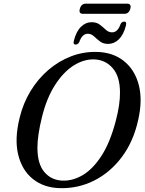

<svg xmlns="http://www.w3.org/2000/svg" viewBox="-20 -988 772 1021"><path d="M494 -712Q580.5 -710 638.5 -663.8Q696.5 -617.5 717.8 -537Q739 -456.5 715 -351Q690 -236 628.5 -153.8Q567 -71.5 481.5 -28.2Q396 15 298.5 12.5Q213 10.5 154.8 -36.2Q96.5 -83 76.5 -166.5Q56.5 -250 84.5 -362Q103 -438.5 142 -503Q181 -567.5 236 -615Q291 -662.5 356.8 -688Q422.5 -713.5 494 -712ZM312.5 -27.5Q367.5 -25.5 421 -57.5Q474.5 -89.5 520 -160Q565.5 -230.5 595.5 -344.5Q607.5 -390 613 -428Q618.5 -466 618 -496.5Q618 -580.5 579.8 -625Q541.5 -669.5 483 -672Q427 -674.5 372.2 -640Q317.5 -605.5 273 -536.5Q228.5 -467.5 203.5 -367Q191 -316.5 185 -275.8Q179 -235 179 -202.5Q179 -116.5 216 -73Q253 -29.5 312.5 -27.5ZM554.5 -754.5Q528.5 -754.5 511.2 -768Q494 -781.5 479.5 -795Q465 -808.5 447 -808.5Q417 -808.5 402 -765.5Q395 -751 382.5 -751Q367 -751 373 -772.5Q385.5 -821 410.5 -845.5Q435.5 -870 467.5 -870Q494 -870 511.2 -856.5Q528.5 -843 543 -829.5Q557.5 -816 576 -816Q606 -816 620.5 -858.5Q627 -873 640 -873Q655.5 -873 649.5 -851.5Q637 -803 612 -778.8Q587 -754.5 554.5 -754.5ZM404.5 -941Q412 -968.5 436 -968.5H656Q680 -968.5 673 -941.5Q665.5 -914.5 641.5 -914.5H421.5Q397.5 -914.5 404.5 -941Z"/></svg>

Font: Fraunces 72pt Soft
Style: Italic
Weight: 400
Italic angle: -16°
Version: Version 1.000;[b76b70a41]